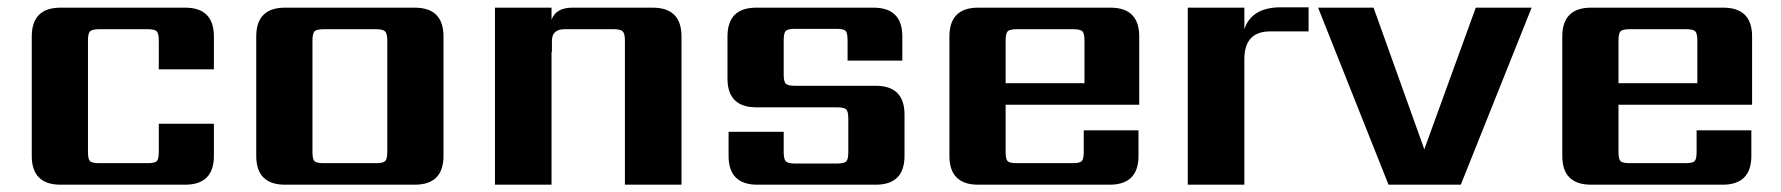

<svg xmlns="http://www.w3.org/2000/svg" viewBox="-20 -506 4879 526"><path d="M566 -316H415V-395Q415 -414 409.5 -420Q404 -426 384 -426H252Q232 -426 226.5 -420Q221 -414 221 -395V-90Q221 -70 226.5 -64.5Q232 -59 252 -59H384Q404 -59 409.5 -64.5Q415 -70 415 -90V-167H566V-79Q566 0 487 0H146Q67 0 67 -79V-406Q67 -485 146 -485H487Q566 -485 566 -406Z M1041 -90V-395Q1041 -414 1035 -420Q1029 -426 1010 -426H867Q847 -426 841.5 -420Q836 -414 836 -395V-90Q836 -70 841.5 -64.5Q847 -59 867 -59H1010Q1029 -59 1035 -64.5Q1041 -70 1041 -90ZM761 -485H1116Q1195 -485 1195 -406V-79Q1195 0 1116 0H761Q682 0 682 -79V-406Q682 -485 761 -485Z M1548 -485H1768Q1847 -485 1847 -406V0H1692V-395Q1692 -414 1686 -420Q1680 -426 1661 -426H1527Q1492 -426 1492 -394V-364H1491V0H1336V-485H1491V-452Q1503 -485 1548 -485Z M2304 -89V-181Q2304 -200 2298.5 -206Q2293 -212 2273 -212H2052Q1973 -212 1973 -291V-406Q1973 -485 2052 -485H2373Q2452 -485 2452 -406V-340H2302V-396Q2302 -416 2296.5 -421.5Q2291 -427 2271 -427H2158Q2139 -427 2133 -421.5Q2127 -416 2127 -396V-302Q2127 -282 2133 -276.5Q2139 -271 2158 -271H2379Q2458 -271 2458 -192V-79Q2458 0 2379 0H2055Q1976 0 1976 -79V-145H2127V-89Q2127 -70 2133 -64Q2139 -58 2158 -58H2273Q2293 -58 2298.5 -64Q2304 -70 2304 -89Z M2735 -278H2951V-395Q2951 -414 2945.5 -420Q2940 -426 2920 -426H2766Q2746 -426 2740.5 -420Q2735 -414 2735 -395ZM2660 -485H3022Q3101 -485 3101 -406V-219H2735V-90Q2735 -70 2740.5 -64.5Q2746 -59 2766 -59H2918Q2938 -59 2943.5 -64.5Q2949 -70 2949 -90V-149H3099V-79Q3099 0 3020 0H2660Q2581 0 2581 -79V-406Q2581 -485 2660 -485Z M3489 -486H3565V-420H3460Q3389 -420 3389 -344V0H3234V-485H3389V-426Q3409 -486 3489 -486Z M3591 -485H3743L3882 -97L4023 -485H4176L3982 0H3784Z M4414 -278H4630V-395Q4630 -414 4624.5 -420Q4619 -426 4599 -426H4445Q4425 -426 4419.5 -420Q4414 -414 4414 -395ZM4339 -485H4701Q4780 -485 4780 -406V-219H4414V-90Q4414 -70 4419.5 -64.5Q4425 -59 4445 -59H4597Q4617 -59 4622.5 -64.5Q4628 -70 4628 -90V-149H4778V-79Q4778 0 4699 0H4339Q4260 0 4260 -79V-406Q4260 -485 4339 -485Z"/></svg>

Font: Sarpanch
Style: Bold
Weight: 700
Designer: Manushi Parikh (Devanagari and Latin), Jyotish Sonowal (Devanagari)
Foundry: Indian Type Foundry
Version: Version 2.004;PS 1.0;hotconv 1.0.78;makeotf.lib2.5.61930; tt